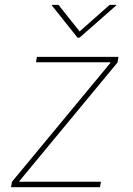

<svg xmlns="http://www.w3.org/2000/svg" viewBox="-20 -777 551 797"><path d="M25.9 0 29.8 -22.5 438 -515.6V-518.6H129.4L133.3 -541H471.7L467.8 -517.6L60.1 -24.9V-22.5H398.9L395 0ZM222.7 -756.8 310.5 -646.5 435.1 -756.8H462.9L462.4 -754.4L310.1 -620.6H301.8L195.3 -754.4L195.8 -756.8Z"/></svg>

Font: Inter 17pt Thin
Style: Italic
Weight: 250
Italic angle: -9.3988°
Version: Version 4.001;git-66647c0bb